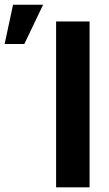

<svg xmlns="http://www.w3.org/2000/svg" viewBox="-177 -803 468 823"><path d="M207 0H63.5V-710.9H207ZM-121.1 -782.7H7.8L-72.8 -614.3H-157.2Z"/></svg>

Font: MAUL Condensed Bold
Style: Condensed Bold
Weight: 700
Designer: MAUL
Version: Version 1.0; 2020; ttfautohint (v1.8.3)